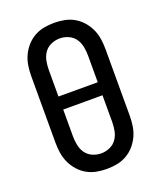

<svg xmlns="http://www.w3.org/2000/svg" viewBox="-139 -831 778 928"><g transform="rotate(-20 250.0 -367.5)"><path d="M250 8Q223 8 197 3Q171 -2 148 -15Q125 -28 107 -48.5Q89 -69 78 -93Q67 -117 63 -143.5Q59 -170 59 -196V-539Q59 -565 63 -591.5Q67 -618 78 -642Q89 -666 107 -686.5Q125 -707 148 -720Q171 -733 197 -738Q223 -743 250 -743Q277 -743 303 -738Q329 -733 352 -720Q375 -707 393 -686.5Q411 -666 422 -642Q433 -618 437 -591.5Q441 -565 441 -539V-196Q441 -170 437 -143.5Q433 -117 422 -93Q411 -69 393 -48.5Q375 -28 352 -15Q329 -2 303 3Q277 8 250 8ZM149 -401H351V-539Q351 -561 346.5 -584Q342 -607 329 -625.5Q316 -644 294.5 -653.5Q273 -663 250 -663Q227 -663 205.5 -653.5Q184 -644 171 -625.5Q158 -607 153.5 -584Q149 -561 149 -539ZM250 -72Q273 -72 294.5 -81.5Q316 -91 329 -109.5Q342 -128 346.5 -151Q351 -174 351 -196V-334H149V-196Q149 -174 153.5 -151Q158 -128 171 -109.5Q184 -91 205.5 -81.5Q227 -72 250 -72Z"/></g></svg>

Font: Iosevka Curly Slab Medium
Style: Regular
Weight: 500
Monospace: yes
Designer: Belleve Invis
Foundry: Belleve Invis
Version: Version 22.1.2; ttfautohint (v1.8.4)